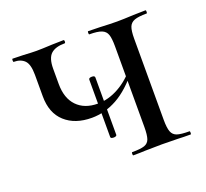

<svg xmlns="http://www.w3.org/2000/svg" viewBox="-89 -574 731 680"><g transform="rotate(-20 276.5 -234.0)"><path d="M262 -312Q273 -312 273 -305V-89Q273 -86 269.5 -84.5Q266 -83 262 -83Q250 -83 250 -89V-305Q250 -312 262 -312ZM75 -306V-387Q75 -427 60.5 -441.5Q46 -456 20 -456Q18 -456 18 -462Q18 -468 20 -468L59 -467Q93 -465 109 -465Q128 -465 168 -467L212 -468Q215 -468 215 -462Q215 -456 212 -456Q177 -456 160 -440.5Q143 -425 143 -385V-328Q143 -274 171.5 -244.5Q200 -215 250 -215Q290 -215 329.5 -237Q369 -259 398 -297L402 -285Q355 -226 308.5 -200.5Q262 -175 213 -175Q150 -175 112.5 -209Q75 -243 75 -306ZM305 -12Q337 -12 351.5 -17Q366 -22 371 -36.5Q376 -51 376 -81V-385Q376 -415 371 -429.5Q366 -444 351 -450Q336 -456 305 -456Q303 -456 303 -462Q303 -468 305 -468L349 -467Q389 -465 413 -465Q435 -465 475 -467L521 -468Q523 -468 523 -462Q523 -456 521 -456Q490 -456 475 -450.5Q460 -445 454.5 -431Q449 -417 449 -387V-81Q449 -51 454.5 -36.5Q460 -22 474.5 -17Q489 -12 521 -12Q523 -12 523 -6Q523 0 521 0Q492 0 475 -1L413 -2L349 -1Q333 0 305 0Q303 0 303 -6Q303 -12 305 -12Z"/></g></svg>

Font: Cormorant SC Medium
Style: Regular
Weight: 500
Designer: Christian Thalmann (Catharsis Fonts)
Foundry: Catharsis Fonts
Version: Version 4.000